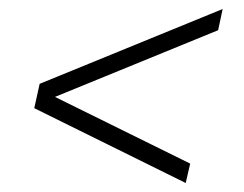

<svg xmlns="http://www.w3.org/2000/svg" viewBox="-20 -466 542 426"><path d="M392 -60 56 -226 68 -280 474 -446 464 -399 102 -251 402 -103Z"/></svg>

Font: Saira SemiCondensed ExtraLight
Style: Italic
Weight: 250
Width: 4
Italic angle: -12°
Designer: Hector Gatti with collaboration of the Omnibus-Type team
Foundry: Omnibus-Type
Version: Version 1.101